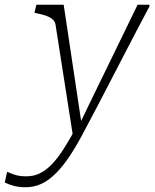

<svg xmlns="http://www.w3.org/2000/svg" viewBox="-116 -557 654 808"><path d="M193 28 210 -14 229 -24 152 -537H37L29 -503L39 -501Q64 -496 81 -489.5Q98 -483 107.5 -473.5Q117 -464 118 -451ZM219 -35 209 -29Q178 29 152 69.5Q126 110 101 135.5Q76 161 50.5 173Q25 185 -5 185Q-35 185 -55 178Q-75 171 -86 166L-96 211Q-83 218 -60 224.5Q-37 231 -9 231Q28 231 59.5 216Q91 201 121 170.5Q151 140 180.5 95Q210 50 241 -10Q269 -62 296 -114Q323 -166 350 -218Q377 -270 404 -322Q431 -374 458 -426Q485 -478 513 -530V-537H463Q433 -476 402.5 -412.5Q372 -349 341 -286Q310 -223 279.5 -160Q249 -97 219 -35Z"/></svg>

Font: Roboto Serif 20pt Thin
Style: Italic
Weight: 250
Italic angle: -10°
Version: Version 1.007